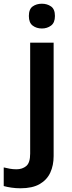

<svg xmlns="http://www.w3.org/2000/svg" viewBox="-81 -771 388 1031"><path d="M29 240Q4 240 -20 236.5Q-44 233 -61 228V128Q-44 132 -28 135Q-12 138 8 138Q39 138 60 120.5Q81 103 81 54V-542H207V67Q207 117 189 156Q171 195 132 217.5Q93 240 29 240ZM74 -685Q74 -722 94.5 -736.5Q115 -751 144 -751Q172 -751 193 -736.5Q214 -722 214 -685Q214 -649 193 -633.5Q172 -618 144 -618Q115 -618 94.5 -633.5Q74 -649 74 -685Z"/></svg>

Font: Noto Sans Armenian SemiBold
Style: Regular
Weight: 600
Designer: Monotype Design Team
Foundry: Monotype Imaging Inc.
Version: Version 2.007